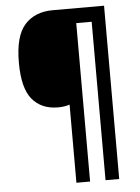

<svg xmlns="http://www.w3.org/2000/svg" viewBox="-59 -806 714 979"><g transform="rotate(-5 298.0 -316.5)"><path d="M511 127H441V-684H362V127H292V-273Q267 -264 232 -264Q148 -264 100.5 -320.5Q53 -377 53 -509Q53 -645 105 -702.5Q157 -760 248 -760H511Z"/></g></svg>

Font: Noto Sans Devanagari SemiCondensed SemiBold
Style: Regular
Weight: 600
Width: 4
Designer: Jelle Bosma - Monotype Design Team
Foundry: Monotype Imaging Inc.
Version: Version 2.004; ttfautohint (v1.8.4.7-5d5b)